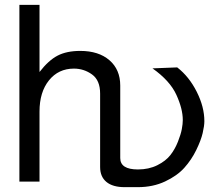

<svg xmlns="http://www.w3.org/2000/svg" viewBox="-20 -749 893 792"><path d="M549 23H494Q445 23 419 1.5Q393 -20 393 -60V-363Q393 -418 359.5 -442Q326 -466 285 -466Q221 -466 182 -417.5Q143 -369 143 -289V0H60V-729H143V-452Q180 -500 217.5 -519.5Q255 -539 311 -539Q387 -539 431.5 -500.5Q476 -462 476 -396V-97Q476 -50 549 -50Q594 -50 629 -67.5Q664 -85 683 -109.5Q702 -134 714 -164.5Q726 -195 730 -216.5Q734 -238 734 -254Q734 -300 707.5 -358Q681 -416 609 -467L711 -471Q760 -433 791.5 -370.5Q823 -308 823 -249Q823 -230 816 -200Q809 -170 789.5 -130Q770 -90 740.5 -57Q711 -24 661 -0.5Q611 23 549 23Z"/></svg>

Font: ColatingCofangSans
Style: Regular
Weight: 400
Foundry: GNU
Version: Version 412.227;June 27, 2022;FontCreator 11.0.0.2412 32-bit